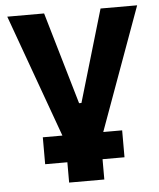

<svg xmlns="http://www.w3.org/2000/svg" viewBox="-52 -565 672 810"><g transform="rotate(-5 284.0 -160.0)"><path d="M114 114H208V200H357V114H450V0H370L559 -520H404L289 -130H279L165 -520H9L197 0H114Z"/></g></svg>

Font: Fixel Display Bold
Style: Bold
Weight: 700
Designer: AlfaBravo + MacPaw
Foundry: Kyrylo Tkachov, Marchela Mozhyna, Serhii Makarenko, Maria Weinstein, Zakhar Kryvoshyya
Version: Version 1.211